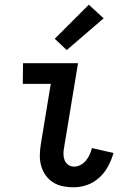

<svg xmlns="http://www.w3.org/2000/svg" viewBox="-20 -789 540 817"><path d="M294 8Q270 8 247.5 3.5Q225 -1 206 -13Q187 -25 174 -43.5Q161 -62 155 -84Q149 -106 149.5 -129.5Q150 -153 154 -177L196 -432H77L78 -520H312L253 -163Q250 -149 250 -135Q250 -121 254.5 -108.5Q259 -96 270 -88Q281 -80 295 -80Q309 -80 322.5 -87Q336 -94 345.5 -105.5Q355 -117 361.5 -131Q368 -145 371 -159L463 -138Q455 -110 440.5 -82.5Q426 -55 403.5 -34Q381 -13 352 -2.5Q323 8 294 8ZM264 -576 213 -624 358 -769 421 -711Z"/></svg>

Font: Iosevka Curly Semibold
Style: Italic
Weight: 600
Italic angle: -9°
Monospace: yes
Designer: Belleve Invis
Foundry: Belleve Invis
Version: Version 22.1.2; ttfautohint (v1.8.4)